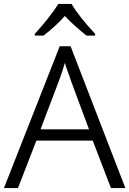

<svg xmlns="http://www.w3.org/2000/svg" viewBox="-20 -951 654 971"><path d="M156 -780Q188 -814 221.5 -856.5Q255 -899 275 -931H342Q378 -869 461 -780V-771H417Q347 -828 308 -870Q259 -816 200 -771H156ZM282 -717H337L614 0H541L449 -240H164L71 0H0ZM430 -297 338 -545 331 -566Q316 -605 308 -633Q296 -590 278 -542L185 -297Z"/></svg>

Font: OpenSansMMV
Style: Light
Weight: 300
Foundry: Ascender Corporation
Version: Version 4.001